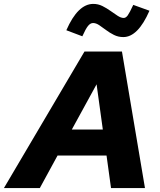

<svg xmlns="http://www.w3.org/2000/svg" viewBox="-74 -964 821 984"><path d="M-54 0 359 -700H551L669 0H495L472 -167H221L130 0ZM294 -300H453L421 -532ZM348 -778 266 -809Q325 -944 404 -944Q429 -944 451 -933Q473 -922 492.5 -908Q512 -894 529 -883Q546 -872 560 -872Q571 -872 580.5 -885Q590 -898 609 -939L692 -909Q633 -774 558 -774Q532 -774 510 -785Q488 -796 469.5 -810Q451 -824 434.5 -835Q418 -846 403 -846Q389 -846 377 -831Q365 -816 348 -778Z"/></svg>

Font: Red Hat Text
Style: Bold Italic
Weight: 700
Italic angle: -12°
Designer: Pentagram, MCKL
Foundry: Pentagram, MCKL
Version: Version 1.023; ttfautohint (v1.8.3)